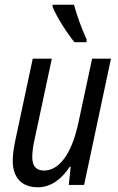

<svg xmlns="http://www.w3.org/2000/svg" viewBox="-20 -785 503 815"><path d="M296 -606H347L348 -617C325 -667 307 -718 294 -765H203V-757C219 -715 266 -642 296 -606ZM141 10C198 10 244 -28 276 -77H280L272 0H337L451 -536H371L313 -265C284 -128 229 -61 167 -61C132 -61 117 -82 117 -117C117 -139 120 -165 127 -194L200 -536H119L45 -189C39 -161 34 -129 34 -103C34 -30 73 10 141 10Z"/></svg>

Font: Noto Sans Condensed
Style: Italic
Weight: 400
Width: 3
Italic angle: -12°
Designer: Monotype Design Team
Foundry: Monotype Imaging Inc.
Version: Version 2.013